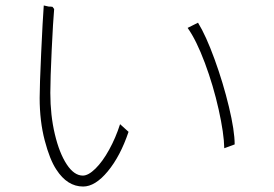

<svg xmlns="http://www.w3.org/2000/svg" viewBox="-20 -637 1002 702"><path d="M140 -617Q147 -615 158 -613Q166 -613 172 -612L178 -604Q174 -560 169 -454Q164 -348 164 -297Q164 -216 180.5 -146.5Q197 -77 224 -36Q251 5 283 5Q303 5 329 -20.5Q355 -46 379 -89.5Q403 -133 419 -183L450 -155Q420 -66 374 -10.5Q328 45 284 45Q226 45 186 -17Q162 -53 143.5 -123.5Q125 -194 125 -279Q125 -323 130.5 -443Q136 -563 140 -617ZM838 -109 800 -95Q799 -149 779.5 -236.5Q760 -324 729 -407Q698 -490 666 -535L704 -554Q733 -507 764.5 -420.5Q796 -334 817 -246.5Q838 -159 838 -109Z"/></svg>

Font: Gmarket Sans TTF Light
Style: Regular
Weight: 300
Designer: Creative Director : Sungho Lee; Art Director : Kiwoong Choi; Project Manager : Sori Yang, Jongwook Yoon; Font Designer :
Foundry: Sandoll Inc.
Version: Version 1.000;hotconv 1.0.109;makeotfexe 2.5.65596